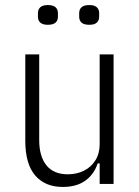

<svg xmlns="http://www.w3.org/2000/svg" viewBox="-20 -727 548 759"><path d="M374 0V-81H366Q352 -38 317.5 -13Q283 12 228 12Q158 12 119 -33.5Q80 -79 80 -170V-512H135V-173Q135 -109 163.5 -73.5Q192 -38 248 -38Q283 -38 311.5 -52Q340 -66 357 -93Q374 -120 374 -157V-512H429V0ZM169 -629Q149 -629 139.5 -637.5Q130 -646 130 -661V-675Q130 -690 139.5 -698.5Q149 -707 169 -707Q190 -707 199.5 -698.5Q209 -690 209 -675V-661Q209 -646 199.5 -637.5Q190 -629 169 -629ZM333 -629Q312 -629 302.5 -637.5Q293 -646 293 -661V-675Q293 -690 302.5 -698.5Q312 -707 333 -707Q353 -707 362.5 -698.5Q372 -690 372 -675V-661Q372 -646 362.5 -637.5Q353 -629 333 -629Z"/></svg>

Font: IBM Plex Sans Condensed Light
Style: Regular
Weight: 300
Width: 3
Designer: Mike Abbink, Paul van der Laan, Pieter van Rosmalen
Foundry: Bold Monday
Version: Version 3.201